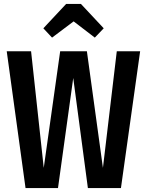

<svg xmlns="http://www.w3.org/2000/svg" viewBox="-20 -950 742 970"><path d="M591 0H424L350 -556L273 0H109L14 -691H137L201 -102L284 -691H419L500 -102L570 -691H688ZM199 -807 314 -930H389L504 -807L459 -760L352 -842L243 -760Z"/></svg>

Font: Fira Sans Compressed Medium
Style: Regular
Weight: 500
Width: 1
Designer: bBox Type GmbH & Carrois Corporate GbR & Edenspiekermann AG
Foundry: bBox Type GmbH & Carrois Corporate GbR & Edenspiekermann AG
Version: Version 4.301